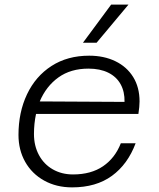

<svg xmlns="http://www.w3.org/2000/svg" viewBox="-20 -799 690 831"><path d="M60 -215Q60 -313 97 -391Q134 -469 203 -513.5Q272 -558 366 -558Q430 -558 479.5 -534Q529 -510 556.5 -465.5Q584 -421 584 -360Q584 -338 579 -306H136Q127 -264 127 -219Q127 -168 148.5 -128Q170 -88 208.5 -66Q247 -44 296 -44Q374 -44 426 -79.5Q478 -115 503 -179H567Q533 -88 464.5 -38Q396 12 292 12Q224 12 171 -17.5Q118 -47 89 -98.5Q60 -150 60 -215ZM519 -358Q520 -402 502 -434.5Q484 -467 448.5 -484.5Q413 -502 363 -502Q286 -502 233 -464Q180 -426 152 -360ZM461 -779H536L398 -614H339Z"/></svg>

Font: Azeret Mono Light
Style: Italic
Weight: 300
Italic angle: -12°
Designer: Martin Vácha
Foundry: Displaay
Version: Version 1.000; Glyphs 3.0.3, build 3074